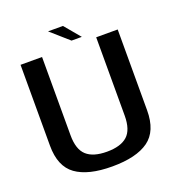

<svg xmlns="http://www.w3.org/2000/svg" viewBox="-142 -908 946 1028"><g transform="rotate(-20 331.0 -394.0)"><path d="M323.5 4.5Q461 4.5 530.8 -45.8Q600.5 -96 600.5 -214.5V-675H478V-229Q478 -148 440 -113.8Q402 -79.5 323.5 -79.5Q245.5 -79.5 207.5 -114Q169.5 -148.5 169.5 -229V-675H47V-214.5Q47 -96 116.8 -45.8Q186.5 4.5 323.5 4.5ZM348 -703.5H406.5L331.5 -793H246.5Z"/></g></svg>

Font: Anybody UltraCondensed Thin Medium
Style: Regular
Weight: 500
Version: Version 1.111